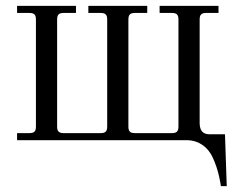

<svg xmlns="http://www.w3.org/2000/svg" viewBox="-20 -476 800 652"><path d="M38 0H613C657 0 685 25 700 54C724 102 730 156 730 156H750L744 -20H692C669 -20 659 -32 658 -56V-410C658 -426 664 -432 680 -432H722V-456H522V-432H564C580 -432 586 -426 586 -410V-46C586 -30 580 -24 564 -24H438C422 -24 416 -30 416 -46V-410C416 -426 422 -432 438 -432H480V-456H280V-432H322C338 -432 344 -426 344 -410V-46C344 -30 338 -24 322 -24H196C180 -24 174 -30 174 -46V-410C174 -426 180 -432 196 -432H238V-456H38V-432H80C96 -432 102 -426 102 -410V-46C102 -30 96 -24 80 -24H38Z"/></svg>

Font: Old Standard
Style: Regular
Weight: 400
Designer: Alexey Kryukov <alexios@thessalonica.org.ru>
Version: Version 2.0